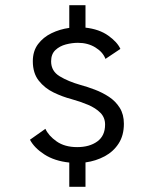

<svg xmlns="http://www.w3.org/2000/svg" viewBox="-20 -720 590 740"><path d="M247 0V-93.5Q190 -99.5 151 -124.8Q112 -150 95.5 -181.5L155 -223.5Q167 -197 198.2 -175Q229.5 -153 277.5 -153Q325 -153 355 -174.8Q385 -196.5 385 -240Q385 -267 367 -285.2Q349 -303.5 319.5 -316Q290 -328.5 255.5 -338Q221 -347 186.8 -363.5Q152.5 -380 129.5 -409Q106.5 -438 106.5 -484Q106.5 -523 126.5 -549.8Q146.5 -576.5 178.5 -592Q210.5 -607.5 247 -612.5V-700H309.5V-613.5Q362.5 -607.5 397.2 -582.8Q432 -558 444 -531.5L386.5 -493Q376.5 -519.5 347.5 -537.2Q318.5 -555 280.5 -555Q258 -555 234 -548.8Q210 -542.5 193.5 -527Q177 -511.5 177 -483.5Q177 -446 210 -426Q243 -406 290.5 -392.5Q316.5 -385.5 345.5 -374.5Q374.5 -363.5 400 -346.8Q425.5 -330 441.5 -304.5Q457.5 -279 457.5 -243Q457.5 -198 437.2 -166.8Q417 -135.5 383.2 -117.5Q349.5 -99.5 309.5 -94V0Z"/></svg>

Font: Trispace SemiCondensed Light
Style: Regular
Weight: 300
Width: 4
Designer: Tyler Finck
Foundry: Etcetera Type Company
Version: Version 1.210; ttfautohint (v1.8.3)